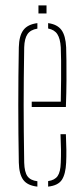

<svg xmlns="http://www.w3.org/2000/svg" viewBox="-20 -690 310 714"><path d="M50 -85Q49 -138.5 48.5 -192.2Q48 -246 48 -299.5Q48 -353 48.5 -406.8Q49 -460.5 50 -514Q51 -557 67 -578.2Q83 -599.5 119 -604V-583.5Q93.5 -579.5 82.2 -563Q71 -546.5 70 -514Q69 -450.5 68.5 -399.2Q68 -348 68 -300.2Q68 -252.5 68.5 -200.8Q69 -149 70 -85Q71 -50 82.2 -34.5Q93.5 -19 119 -16V4Q82 0 66.5 -21.2Q51 -42.5 50 -85ZM159 4V-16.5Q183.5 -20 194.2 -35.2Q205 -50.5 206 -85Q207 -107.5 206.8 -133.2Q206.5 -159 205 -191H225Q226.5 -159 226.8 -133Q227 -107 226 -85Q224 -42.5 210 -21.2Q196 0 159 4ZM98 -292V-312H206Q207 -356.5 207.2 -395.5Q207.5 -434.5 207.2 -464.8Q207 -495 206 -514Q204 -546.5 193.2 -563Q182.5 -579.5 159 -584V-604Q193 -599.5 208.5 -578.5Q224 -557.5 226 -514Q226.5 -496 227 -465Q227.5 -434 227.2 -390.5Q227 -347 225 -292ZM123 -640V-670H153V-640Z"/></svg>

Font: Big Shoulders Stencil Display SC Thin
Style: Regular
Weight: 100
Designer: Patric King
Foundry: XO Type Co
Version: Version 2.001